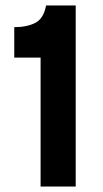

<svg xmlns="http://www.w3.org/2000/svg" viewBox="-20 -680 374 700"><path d="M128 0V-470H32V-581Q78 -581 108.5 -596.5Q139 -612 148 -660H256V0Z"/></svg>

Font: Bricolage Grotesque 10pt SemiBold
Style: Regular
Weight: 600
Designer: Mathieu Triay
Foundry: Atelier Triay
Version: Version 1.000; ttfautohint (v1.8.4.7-5d5b);gftools[0.9.29]